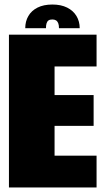

<svg xmlns="http://www.w3.org/2000/svg" viewBox="-20 -828 469 848"><path d="M19.5 0H406.5V-140.5H221V-272H393.5V-408H221V-534.5H406.5V-675H19.5ZM211.5 -808Q172.5 -808 145.8 -794.5Q119 -781 105.2 -757.2Q91.5 -733.5 91.5 -703.5H183Q183 -717 185.8 -725.5Q188.5 -734 194.5 -738Q200.5 -742 211.5 -742Q220.5 -742 227 -738.2Q233.5 -734.5 237 -726Q240.5 -717.5 240.5 -703.5H332Q332 -733.5 317.8 -757.2Q303.5 -781 276.5 -794.5Q249.5 -808 211.5 -808Z"/></svg>

Font: Anybody Condensed Black
Style: Regular
Weight: 900
Width: 3
Designer: Tyler Finck
Foundry: Etcetera Type Company
Version: Version 1.113;gftools[0.9.25]